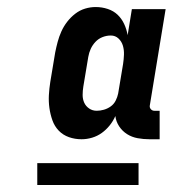

<svg xmlns="http://www.w3.org/2000/svg" viewBox="-20 -713 540 546"><path d="M212 -317Q193 -317 176 -323Q159 -329 147 -341.5Q135 -354 129 -371Q123 -388 120.5 -406Q118 -424 119 -442.5Q120 -461 123 -480L137 -564Q140 -579 144 -594Q148 -609 154.5 -623.5Q161 -638 171 -651Q181 -664 194 -674Q207 -684 222 -688.5Q237 -693 252 -693Q270 -693 286.5 -687.5Q303 -682 314.5 -671Q326 -660 333 -645Q340 -630 343 -613L355 -687H451L406 -413Q405 -407 409 -402.5Q413 -398 419 -398H434V-317H405Q388 -317 371.5 -320Q355 -323 341.5 -331.5Q328 -340 319 -353.5Q310 -367 308 -383Q302 -369 292 -356.5Q282 -344 269.5 -335Q257 -326 242 -321.5Q227 -317 212 -317ZM255 -398Q265 -398 275.5 -401Q286 -404 295 -410.5Q304 -417 309 -427Q314 -437 316 -447L330 -531Q332 -544 332.5 -557.5Q333 -571 329.5 -583Q326 -595 317 -603.5Q308 -612 295 -612Q283 -612 271.5 -607.5Q260 -603 251.5 -594Q243 -585 238 -574Q233 -563 231 -551L217 -467Q215 -455 215 -443Q215 -431 219.5 -421Q224 -411 233.5 -404.5Q243 -398 255 -398ZM86 -187V-249H374V-187Z"/></svg>

Font: Iosevka Term Curly Extrabold
Style: Italic
Weight: 800
Italic angle: -9°
Designer: Belleve Invis
Foundry: Belleve Invis
Version: Version 32.3.0